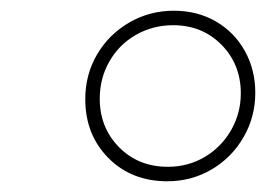

<svg xmlns="http://www.w3.org/2000/svg" viewBox="-20 -744 496 358"><path d="M139 -559Q139 -605 161 -642.5Q183 -680 221 -702Q259 -724 304 -724Q348 -724 382.5 -704Q417 -684 436.5 -649Q456 -614 456 -571Q456 -526 434 -488Q412 -450 374.5 -428Q337 -406 292 -406Q225 -406 182 -449.5Q139 -493 139 -559ZM293 -433Q331 -433 362 -451.5Q393 -470 411 -501.5Q429 -533 429 -570Q429 -624 393 -660.5Q357 -697 303 -697Q265 -697 233.5 -679Q202 -661 184 -629.5Q166 -598 166 -560Q166 -506 202 -469.5Q238 -433 293 -433Z"/></svg>

Font: Nyght Serif Light Italic
Style: Regular
Weight: 300
Italic angle: -16°
Designer: Maksym Kobuzan
Version: Version 0.410